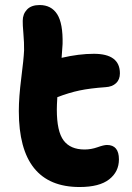

<svg xmlns="http://www.w3.org/2000/svg" viewBox="-20 -752 526 767"><path d="M297.9 -4.9Q55.2 -4.9 55.2 -308.1Q55.2 -363.3 64.9 -439.7Q74.7 -516.1 76.2 -550.8Q76.7 -580.6 73.5 -617.7Q70.3 -654.8 70.8 -668.9Q70.8 -695.8 87.9 -713.9Q105 -731.9 138.2 -731.9Q185.1 -731.9 208.5 -695.1Q231.9 -658.2 230 -576.2Q228 -540 226.1 -521Q295.4 -537.1 355 -537.1Q459 -537.1 459 -459Q459 -434.1 443.6 -419.7Q428.2 -405.3 401.9 -403.8Q339.8 -399.4 297.9 -390.6Q255.9 -381.8 209 -363.8Q207 -331.5 207 -314Q207 -227.1 234.1 -190.9Q261.2 -154.8 317.9 -154.8Q343.8 -154.8 369.4 -163.8Q395 -172.9 407.2 -172.9Q455.1 -172.9 455.1 -115.2Q455.1 -65.9 416 -35.4Q377 -4.9 297.9 -4.9Z"/></svg>

Font: Shantell Sans Bouncy
Style: Bold
Weight: 700
Designer: Stephen Nixon, Anya Danilova, Shantell Martin
Foundry: Arrow Type
Version: Version 1.006;[9816181b4]